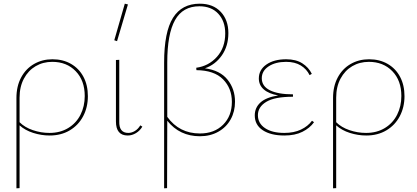

<svg xmlns="http://www.w3.org/2000/svg" viewBox="-20 -731 2259 1040"><path d="M456 -210Q456 -150 430.5 -101.5Q405 -53 358 -25Q311 3 249 3Q204 3 160 -11Q116 -25 86 -52V288L69 289V-200Q69 -264 94.5 -311.5Q120 -359 164.5 -384.5Q209 -410 264 -410Q321 -410 364.5 -385Q408 -360 432 -315Q456 -270 456 -210ZM439 -211Q439 -295 390 -345.5Q341 -396 263 -396Q213 -396 173 -372.5Q133 -349 109.5 -305Q86 -261 86 -202V-69Q114 -41 158 -26Q202 -11 248 -11Q306 -11 349.5 -37.5Q393 -64 416 -109.5Q439 -155 439 -211Z M599 -513 656 -711 673 -707 614 -508ZM608 -73V-406L626 -407V-74Q624 -11 675 -11Q693 -11 710.5 -21.5Q728 -32 740 -52L751 -45Q738 -23 716.5 -10Q695 3 672 3Q608 3 608 -73Z M1253 -180Q1253 -127 1229.5 -84.5Q1206 -42 1162.5 -17.5Q1119 7 1063 7Q953 7 886 -77L885 288L869 289V-392Q869 -558 917 -634.5Q965 -711 1062 -711Q1134 -711 1175.5 -667Q1217 -623 1217 -552Q1217 -482 1182 -431.5Q1147 -381 1090 -361Q1172 -350 1212.5 -299.5Q1253 -249 1253 -180ZM1236 -179Q1236 -253 1188 -301.5Q1140 -350 1044 -351L1043 -364Q1110 -373 1155 -423Q1200 -473 1200 -550Q1200 -616 1162.5 -656.5Q1125 -697 1060 -697Q970 -697 928 -622Q886 -547 886 -393V-98Q951 -8 1063 -8Q1141 -8 1188.5 -55.5Q1236 -103 1236 -179Z M1681 -69Q1658 -37 1618 -17Q1578 3 1520 3Q1447 3 1403.5 -25.5Q1360 -54 1360 -106Q1360 -148 1391 -176Q1422 -204 1487 -214Q1436 -223 1409 -246.5Q1382 -270 1382 -306Q1382 -353 1423 -381.5Q1464 -410 1530 -410Q1583 -410 1617.5 -388Q1652 -366 1669 -331L1657 -324Q1641 -357 1609 -376.5Q1577 -396 1530 -396Q1472 -396 1435 -371.5Q1398 -347 1398 -307Q1398 -264 1442 -242Q1486 -220 1567 -220V-207Q1468 -207 1422.5 -179.5Q1377 -152 1377 -107Q1377 -63 1415.5 -37Q1454 -11 1520 -11Q1572 -11 1610 -29Q1648 -47 1670 -77Z M2171 -210Q2171 -150 2145.5 -101.5Q2120 -53 2073 -25Q2026 3 1964 3Q1919 3 1875 -11Q1831 -25 1801 -52V288L1784 289V-200Q1784 -264 1809.5 -311.5Q1835 -359 1879.5 -384.5Q1924 -410 1979 -410Q2036 -410 2079.5 -385Q2123 -360 2147 -315Q2171 -270 2171 -210ZM2154 -211Q2154 -295 2105 -345.5Q2056 -396 1978 -396Q1928 -396 1888 -372.5Q1848 -349 1824.5 -305Q1801 -261 1801 -202V-69Q1829 -41 1873 -26Q1917 -11 1963 -11Q2021 -11 2064.5 -37.5Q2108 -64 2131 -109.5Q2154 -155 2154 -211Z"/></svg>

Font: Ysabeau Infant Thin
Style: Regular
Weight: 200
Designer: Christian Thalmann (Catharsis Fonts)
Version: Version 0.003